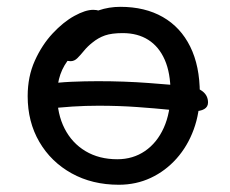

<svg xmlns="http://www.w3.org/2000/svg" viewBox="-20 -518 661 551"><path d="M321 12.2Q244.6 12.2 185.5 -20.6Q126.4 -53.4 92.9 -110.8Q59.4 -168.2 59.4 -242Q59.4 -298.2 79.9 -343.7Q100.4 -389.2 131.1 -422.1Q161.8 -455 193.5 -472.4Q225.2 -489.8 247.4 -489.8Q257.8 -489.8 265.7 -486.9Q273.6 -484 278.2 -477.7Q282.8 -471.4 282.8 -460.4Q282.8 -446.4 278.7 -435.8Q274.6 -425.2 264.6 -416.5Q254.6 -407.8 235.4 -397.8Q202.8 -377.8 182.7 -354.6Q162.6 -331.4 153.3 -304.6Q144 -277.8 144 -246.2Q144 -191 165.3 -149.2Q186.6 -107.4 225.5 -84.2Q264.4 -61 316.6 -61Q361.6 -61 396.1 -84.6Q430.6 -108.2 450 -151.2Q469.4 -194.2 469.4 -252.6Q469.4 -308.6 452.8 -346.4Q436.2 -384.2 405.6 -403.6Q375 -423 332.2 -423Q300.6 -423 281.3 -416.3Q262 -409.6 245.2 -395.8Q231.4 -385 221.2 -372.5Q211 -360 202.2 -351.2Q193.4 -342.4 182.6 -342.4Q173.6 -342.4 168.1 -345.5Q162.6 -348.6 160.1 -356.5Q157.6 -364.4 157.6 -378.4Q157.6 -400.6 171.4 -421.9Q185.2 -443.2 209.2 -460.6Q233.2 -478 262.9 -488.2Q292.6 -498.4 325.4 -498.4Q396.2 -498.4 447.3 -469.1Q498.4 -439.8 525.9 -384.2Q553.4 -328.6 553.4 -250Q553.4 -194.2 535.9 -146.4Q518.4 -98.6 486.7 -63Q455 -27.4 412.8 -7.6Q370.6 12.2 321 12.2ZM534.6 -198.6Q509.8 -198.6 468.2 -202.8Q426.6 -207 373.9 -210.8Q321.2 -214.6 263 -214.6Q226 -214.6 187.4 -212.2Q148.8 -209.8 110.2 -204.6V-276.2Q146.4 -281.6 184.9 -283.3Q223.4 -285 261.2 -285Q337.2 -285 406.5 -279.8Q475.8 -274.6 521.8 -270.6Q545.6 -268.2 561.3 -255.9Q577 -243.6 577 -223.8Q577 -211.4 566.2 -205Q555.4 -198.6 534.6 -198.6Z"/></svg>

Font: Shantell Sans Light
Style: Regular
Weight: 300
Designer: Stephen Nixon, Anya Danilova, Shantell Martin
Foundry: Arrow Type
Version: Version 1.011;[c5ecc13dd]